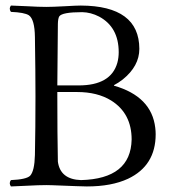

<svg xmlns="http://www.w3.org/2000/svg" viewBox="-20 -670 624 695"><path d="M187.5 -360.8H264.6Q381.8 -360.8 404.8 -442.9Q409.7 -460.9 409.7 -481Q409.7 -571.8 338.9 -609.9Q308.6 -625.5 277.3 -626Q204.1 -626 194.3 -610.4Q189.9 -602.5 189.5 -583Q188 -475.1 187.5 -360.8ZM147.5 -645Q169.9 -645 216.3 -647.5Q255.9 -649.9 272.5 -649.9Q483.9 -648.9 484.4 -493.2Q484.4 -430.7 424.3 -382.3Q408.7 -370.1 392.6 -361.8V-359.9Q528.8 -320.8 542 -207.5Q543.5 -195.3 543.5 -184.1Q543.5 -70.3 443.4 -22.9Q383.8 4.9 294.4 4.9Q278.3 4.9 169.9 0.5Q158.7 0 148.4 0Q120.1 0 76.2 2.4Q40.5 4.4 19.5 4.9Q11.2 -6.8 19.5 -18.1Q75.2 -20.5 88.9 -33.7Q105 -50.8 106.4 -108.9Q108.4 -207.5 108.4 -320.8Q108.4 -409.2 106.4 -536.1Q105.5 -600.1 84.5 -614.7Q68.4 -625 19.5 -627Q11.2 -638.7 19.5 -649.9Q42 -649.4 77.1 -647.5Q120.1 -645 147.5 -645ZM189.5 -85Q198.2 -20.5 273.4 -18.1Q453.6 -22.9 456.5 -165Q456.5 -259.8 382.3 -306.2Q332.5 -336.9 259.3 -336.9H187.5V-321.3Q187.5 -182.1 189.5 -85Z"/></svg>

Font: Linux Libertine Display O
Style: Regular
Weight: 400
Designer: Philipp H. Poll
Foundry: Philipp H. Poll
Version: Version 5.0.9